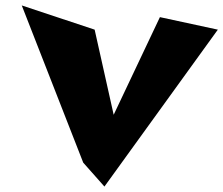

<svg xmlns="http://www.w3.org/2000/svg" viewBox="-20 -598 821 706"><path d="M60 -578 286 0 364 88 781 -489 568 -535 398 -176 328 -489Z"/></svg>

Font: Chaingun
Style: Ita
Weight: 400
Version: Version 0.91